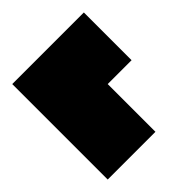

<svg xmlns="http://www.w3.org/2000/svg" viewBox="-103 -758 438 438"><g transform="rotate(-45 115.5 -539.0)"><path d="M0 -385V-693H231V-539H154V-385Z"/></g></svg>

Font: Coral Pixels
Style: Regular
Weight: 400
Designer: Tanukizamurai
Foundry: TanukiFont
Version: Version 1.000; ttfautohint (v1.8.4.7-5d5b)